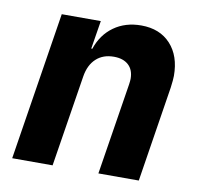

<svg xmlns="http://www.w3.org/2000/svg" viewBox="-67 -631 734 702"><g transform="rotate(10 300.0 -280.0)"><path d="M552 -399Q552 -385 548 -355L492 0H342L396 -340Q398 -354 398 -361Q398 -394 378.5 -412Q359 -430 324 -430Q284 -430 258.5 -406.5Q233 -383 226 -340L172 0H22L109 -550H254L237 -445H241Q259 -499 301.5 -529.5Q344 -560 403 -560Q472 -560 512 -516.5Q552 -473 552 -399Z"/></g></svg>

Font: JetBrains Mono Extra Bold
Style: Italic
Weight: 800
Italic angle: -9°
Monospace: yes
Designer: Philipp Nurullin, Konstantin Bulenkov
Foundry: JetBrains
Version: 2.002